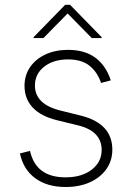

<svg xmlns="http://www.w3.org/2000/svg" viewBox="-20 -759 543 791"><path d="M436.4 -427.9 396.3 -417.3Q381.4 -462 348.9 -488.1Q316.4 -514.2 260.3 -514.2Q200.3 -514.2 162.1 -484.4Q123.9 -454.5 123.9 -406.6Q123.9 -329.5 229 -303.6L312.9 -282.7Q442.8 -250.4 442.8 -142.4Q442.8 -97.3 418.3 -62.5Q393.8 -27.7 350.5 -8.2Q307.2 11.4 250.4 11.4Q174.4 11.4 125.4 -24.5Q76.3 -60.4 62.1 -126.8L103.7 -137.4Q127.5 -28.4 250 -28.4Q316.8 -28.4 357.8 -60Q398.8 -91.6 398.8 -141Q398.8 -218.8 301.5 -242.5L214.5 -263.8Q147.7 -280.2 114.3 -316.4Q81 -352.6 81 -405.2Q81 -449.2 104 -482.6Q127.1 -516 167.6 -534.8Q208.1 -553.6 260.3 -553.6Q329.5 -553.6 373.2 -521Q416.9 -488.3 436.4 -427.9ZM159.1 -602.3 258.5 -703.5 358 -602.3H398.8V-605.8L268.5 -739.3H248.6L118.3 -605.8V-602.3Z"/></svg>

Font: Inter UI Extra Light
Style: Regular
Weight: 200
Designer: Rasmus Andersson
Foundry: rsms
Version: 3.2;8d6f07862